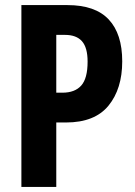

<svg xmlns="http://www.w3.org/2000/svg" viewBox="-20 -734 530 754"><path d="M245 -714Q354 -714 407 -657.5Q460 -601 460 -493Q460 -385 406 -319Q352 -253 239 -253H201V0H64V-714ZM235 -597H201V-370H225Q274 -370 299 -398Q324 -426 324 -492Q324 -547 302 -572Q280 -597 235 -597Z"/></svg>

Font: Noto Sans Myanmar ExtraCondensed
Style: Bold
Weight: 700
Width: 2
Designer: Monotype Design Team
Foundry: Monotype Imaging Inc.
Version: Version 2.107; ttfautohint (v1.8.4.7-5d5b)